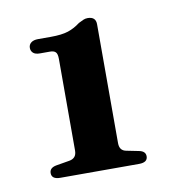

<svg xmlns="http://www.w3.org/2000/svg" viewBox="-53 -764 409 460"><g transform="rotate(-10 152.0 -534.0)"><path d="M62 -653.5H86.5Q96 -653.5 100.2 -649.2Q104.5 -645 104.5 -632.5V-410Q104.5 -400 100 -394.8Q95.5 -389.5 87 -388L54.5 -382.5Q37.5 -379.5 37.5 -366.5Q37.5 -351.5 58.5 -351.5H250Q271 -351.5 271 -366.5Q271 -379 255 -382L225 -388Q217 -389.5 213 -394.8Q209 -400 209 -409.5V-698.5Q209 -717 189 -717Q183.5 -717 178.5 -714.8Q173.5 -712.5 166.5 -709Q153 -698.5 137.2 -693.2Q121.5 -688 94.5 -688H63.5Q52.5 -688 46.5 -683.2Q40.5 -678.5 40.5 -670.5Q40.5 -663 45.8 -658.2Q51 -653.5 62 -653.5Z"/></g></svg>

Font: Fraunces SemiBold
Style: Regular
Weight: 600
Version: Version 1.000;[b76b70a41]